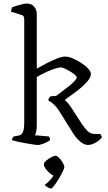

<svg xmlns="http://www.w3.org/2000/svg" viewBox="-20 -820 612 1086"><path d="M194 0Q185 0 166 -3Q147 -6 124 -10Q101 -14 80.5 -18.5Q60 -23 48 -27Q48 -33 50.5 -38.5Q53 -44 57 -48L84 -53Q101 -55 109 -71.5Q117 -88 117 -126V-713Q117 -721 113.5 -727.5Q110 -734 100 -736L42 -754Q43 -762 45.5 -769.5Q48 -777 49 -779Q60 -783 76 -788Q92 -793 108 -796.5Q124 -800 133 -800Q158 -800 173 -782.5Q188 -765 188 -740V-432Q211 -445 241.5 -461Q272 -477 301.5 -488.5Q331 -500 349 -500Q368 -500 392 -489.5Q416 -479 439.5 -464Q463 -449 478.5 -432Q494 -415 494 -402Q494 -383 475 -360.5Q456 -338 429 -316.5Q402 -295 378.5 -278.5Q355 -262 346 -254Q351 -251 360.5 -241Q370 -231 382 -213L443 -119Q457 -98 474 -80Q491 -62 519 -62H546Q549 -60 552.5 -54.5Q556 -49 556 -43Q549 -32 535 -22Q521 -12 506 -6Q491 0 479 0Q457 0 434.5 -18.5Q412 -37 396 -62L320 -184Q304 -210 290.5 -223.5Q277 -237 267.5 -243Q258 -249 253 -252Q254 -260 258.5 -267Q263 -274 265 -275L298 -278Q308 -286 326 -299Q344 -312 363.5 -327.5Q383 -343 397.5 -357Q412 -371 414 -381Q414 -388 403 -397.5Q392 -407 376 -416.5Q360 -426 345.5 -432.5Q331 -439 324 -439Q308 -439 268 -423.5Q228 -408 188 -384V-111Q188 -91 184.5 -75.5Q181 -60 178 -55L257 -48Q259 -46 261 -40.5Q263 -35 263 -28Q257 -22 244 -15.5Q231 -9 217 -4.5Q203 0 194 0ZM270 246Q260 246 249.5 239.5Q239 233 233 226Q249 214 265.5 196Q282 178 289 160L300 178Q290 178 278 171Q266 164 254.5 153Q243 142 235.5 130.5Q228 119 228 109Q228 102 235.5 94Q243 86 254.5 78.5Q266 71 277 66Q288 61 295 61Q301 61 309.5 68.5Q318 76 325.5 86Q333 96 338.5 107Q344 118 344 125Q344 131 334.5 151Q325 171 311.5 193Q298 215 286 230.5Q274 246 270 246Z"/></svg>

Font: Texturina 12pt ExtraLight
Style: Regular
Weight: 250
Designer: Guillermo Torres Carreño
Foundry: Omnibus-Type
Version: Version 1.002